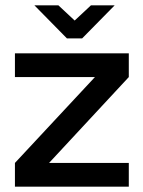

<svg xmlns="http://www.w3.org/2000/svg" viewBox="-20 -700 535 720"><path d="M36 -500V-411H336L36 -89V0H463V-89H164L463 -411V-500ZM109 -680 231 -556H288L410 -680H321L260 -623L199 -680Z"/></svg>

Font: LT Wave Alt Medium
Style: Regular
Weight: 500
Designer: Daniel Lyons
Version: Version 2.5 (Glyphs App)